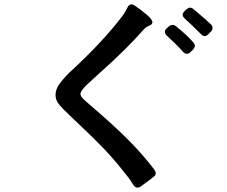

<svg xmlns="http://www.w3.org/2000/svg" viewBox="-20 -820 1040 878"><path d="M608 38Q598 38 590 26Q571 -5 559 -18Q506 -87 454.5 -140.5Q403 -194 297 -294Q266 -323 250 -342.5Q234 -362 234 -385Q234 -410 249.5 -432.5Q265 -455 293 -484Q444 -622 536 -742Q551 -761 562 -784Q569 -800 581 -800Q587 -800 594 -796Q625 -775 651 -753Q677 -731 677 -718Q677 -715 674 -710Q669 -705 661.5 -702Q654 -699 649 -696L639 -687Q558 -595 440 -490L393 -447Q389 -444 377 -432.5Q365 -421 356.5 -409.5Q348 -398 348 -390Q348 -376 377 -353Q391 -341 393 -339Q507 -241 571 -176Q635 -111 686 -44Q692 -35 692 -28Q692 -18 683 -12Q665 3 623 33Q617 38 608 38ZM916 -655Q907 -655 899 -664Q851 -712 825 -735Q815 -745 815 -752Q815 -760 824 -769L832 -777Q842 -785 849 -785Q858 -785 866 -777L884 -762Q927 -726 944 -709Q952 -702 952 -693Q952 -683 944 -675L932 -663Q924 -655 916 -655ZM835 -574Q825 -574 816 -584Q790 -614 743 -657Q734 -666 734 -674Q734 -684 743 -691L753 -700Q760 -706 769 -706Q778 -706 786 -699Q835 -660 864 -626Q871 -619 871 -610Q871 -603 863 -593L850 -581Q843 -574 835 -574Z"/></svg>

Font: Shippori Gochic B2 Bold
Style: Regular
Weight: 700
Designer: FONTDASU
Foundry: FONTDASU / Google Inc. / but / Adobe
Version: Version 1.130